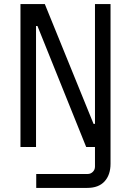

<svg xmlns="http://www.w3.org/2000/svg" viewBox="-20 -718 640 938"><path d="M80 0V-698H199L437 -113H444V-698H520V82Q520 136 491 168Q462 200 406 200H157V132H408Q423 132 433.5 121.5Q444 111 444 96V0H401L163 -591H156V0Z"/></svg>

Font: iA Writer Quattro V
Style: Regular
Weight: 400
Designer: Mike Abbink, Paul van der Laan, Pieter van Rosmalen, Oliver Reichenstein
Foundry: Information Architects Inc.
Version: Version 2.000